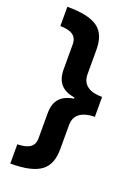

<svg xmlns="http://www.w3.org/2000/svg" viewBox="-165 -787 725 1019"><g transform="rotate(20 197.5 -278.0)"><path d="M31 56V165C199 164 254 114 254 0V-134C254 -195 299 -221 368 -222V-334C297 -334 254 -361 254 -422V-557C254 -673 198 -720 31 -721V-612C82 -611 126 -599 126 -543V-404C126 -329 161 -292 231 -281V-275C160 -263 126 -226 126 -154V-13C126 41 86 54 31 56Z"/></g></svg>

Font: Noto Sans Myanmar UI SemiCondensed
Style: Bold
Weight: 700
Width: 4
Designer: Monotype Design Team
Foundry: Monotype Imaging Inc.
Version: Version 2.103